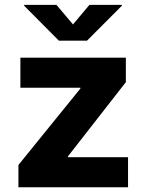

<svg xmlns="http://www.w3.org/2000/svg" viewBox="-20 -789 617 809"><path d="M57.6 0H519.5V-126.5H266.1V-129.9L510.3 -442.9V-545.9H65.9V-419.4H318.8V-416L57.6 -93.8ZM217.8 -768.6H81.5V-765.1L228 -617.7H346.7L493.7 -765.1V-768.6H356.9L287.6 -686Z"/></svg>

Font: Raveo
Style: Bold
Weight: 700
Designer: Jakub Foglar, Rasmus Andersson (Inter)
Foundry: Jakubfoglar.com
Version: Version 1.100;Glyphs 3.2.3 (3260)